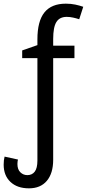

<svg xmlns="http://www.w3.org/2000/svg" viewBox="-29 -785 474 1047"><path d="M129 242Q65 242 28 207Q-9 172 -9 113Q-9 88 -4 69L69 85Q68 89 67 95Q66 101 66 109Q66 139 82 154.5Q98 170 120 170Q146 170 160.5 151Q175 132 175 90V-468H92V-510L175 -539V-570Q175 -670 213.5 -717.5Q252 -765 330 -765Q358 -765 381.5 -760Q405 -755 425 -748L403 -680Q388 -685 370 -689Q352 -693 335 -693Q296 -693 278.5 -665Q261 -637 261 -572V-536H377V-468H261V86Q261 160 226.5 201Q192 242 129 242Z"/></svg>

Font: Noto Sans SemiCondensed
Style: Regular
Weight: 400
Width: 4
Designer: Monotype Design Team
Foundry: Monotype Imaging Inc.
Version: Version 2.013; ttfautohint (v1.8.4.7-5d5b)